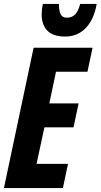

<svg xmlns="http://www.w3.org/2000/svg" viewBox="-23 -957 512 977"><path d="M148 -714H448L422 -592H262L228 -431H377L351 -309H203L163 -123H323L297 0H-3ZM189 -883Q189 -909 195 -937H277Q277 -902 285.5 -884.5Q294 -867 317 -867Q343 -867 359 -883Q375 -899 385 -937H469Q455 -857 413 -814Q371 -771 309 -771Q247 -771 218 -801Q189 -831 189 -883Z"/></svg>

Font: Noto Sans Display Ex Bold Cond
Style: Italic
Weight: 800
Width: 3
Italic angle: -12°
Designer: Monotype Design team
Foundry: Monotype Imaging Inc.
Version: Version 1.000